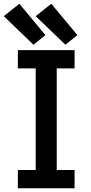

<svg xmlns="http://www.w3.org/2000/svg" viewBox="-30 -1002 482 1022"><path d="M65 0H367V-97H272V-638H367V-735H65V-638H160V-97H65ZM318 -764 382 -815 243 -982 160 -916ZM148 -764 212 -815 73 -982 -10 -916Z"/></svg>

Font: Iosevka Sparkle Semibold
Style: Regular
Weight: 600
Designer: Belleve Invis
Foundry: Belleve Invis
Version: Version 4.5.0; ttfautohint (v1.8.3)